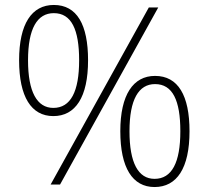

<svg xmlns="http://www.w3.org/2000/svg" viewBox="-20 -744 841 774"><path d="M197 -724C108 -724 57 -648 57 -501C57 -354 106 -276 195 -276C284 -276 335 -352 335 -501C335 -645 290 -724 197 -724ZM618 -714H580L184 0H222ZM197 -691C268 -691 299 -625 299 -501C299 -375 265 -309 195 -309C129 -309 93 -374 93 -501C93 -629 130 -691 197 -691ZM605 -438C517 -438 465 -362 465 -215C465 -68 514 10 603 10C693 10 744 -66 744 -215C744 -359 698 -438 605 -438ZM605 -405C676 -405 707 -339 707 -215C707 -89 673 -23 603 -23C537 -23 502 -88 502 -215C502 -343 539 -405 605 -405Z"/></svg>

Font: Noto Sans Myanmar ExtraLight
Style: Regular
Weight: 200
Designer: Monotype Design Team
Foundry: Monotype Imaging Inc.
Version: Version 2.107